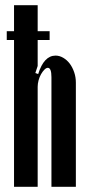

<svg xmlns="http://www.w3.org/2000/svg" viewBox="-20 -719 338 739"><path d="M127 -434Q149 -505 194 -505Q209 -505 223.5 -496.5Q238 -488 248.5 -474Q259 -460 265.5 -441Q272 -422 272 -401V0H178V-422Q178 -458 164 -458Q158 -458 151 -451Q144 -444 138 -433.5Q132 -423 128.5 -410Q125 -397 125 -385V0H34V-699H125V-465L116 -438ZM6 -599H171V-565H6Z"/></svg>

Font: Moniqa ExtBd Cond Paragraph
Style: Regular
Weight: 800
Width: 3
Designer: Rajesh Rajput
Foundry: Rajesh Rajput
Version: Version 1.000